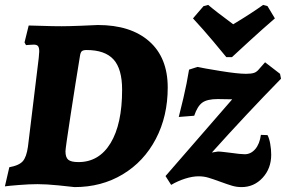

<svg xmlns="http://www.w3.org/2000/svg" viewBox="-23 -751 1166 783"><path d="M130 0Q97 0 53.5 3.5Q10 7 -3 9L15 -69Q54 -76 69.5 -93Q85 -110 91 -153L135 -515Q137 -537 137 -541Q137 -557 132 -563Q127 -569 115 -569Q105 -569 95.5 -568Q86 -567 83 -567L77 -578L94 -647Q109 -647 150 -645.5Q191 -644 228 -644Q256 -644 307.5 -646Q359 -648 376 -649Q510 -649 585.5 -582.5Q661 -516 661 -394Q661 -277 612.5 -184.5Q564 -92 477.5 -40Q391 12 281 12Q265 10 215.5 5Q166 0 130 0ZM303 -522Q286 -419 265 -282.5Q244 -146 244 -134Q244 -109 255.5 -99.5Q267 -90 297 -90Q381 -90 428 -167.5Q475 -245 475 -385Q475 -470 440 -508.5Q405 -547 330 -547Q316 -547 310.5 -542Q305 -537 303 -522ZM748 -467 782 -478Q805 -473 875.5 -461.5Q946 -450 980 -450Q1002 -450 1013.5 -454Q1025 -458 1035 -471L1058 -497L1119 -450L1123 -430Q983 -287 841 -129L866 -133Q875 -133 891 -131Q907 -129 916 -128Q958 -122 975 -122Q1000 -122 1018 -143Q1036 -164 1041 -201L1068 -200Q1075 -187 1079 -164.5Q1083 -142 1083 -120Q1083 -64 1048 -26Q1013 12 962 12Q942 12 923.5 6.5Q905 1 875 -10Q845 -21 826.5 -26.5Q808 -32 787 -32Q762 -32 732 -22.5Q702 -13 675 3L652 -33L924 -346L865 -347Q822 -347 802 -332.5Q782 -318 769 -279L706 -274Q711 -292 725 -351.5Q739 -411 748 -467ZM826 -731Q855 -706 928 -652Q1003 -697 1050 -731L1068 -726L1098 -676Q1047 -632 993 -582.5Q939 -533 923 -518H900Q888 -533 846.5 -582.5Q805 -632 764 -676L807 -726Z"/></svg>

Font: Alegreya ExtraBold
Style: Italic
Weight: 800
Italic angle: -7°
Designer: Juan Pablo del Peral
Foundry: Huerta Tipografica
Version: Version 2.007; ttfautohint (v1.6)